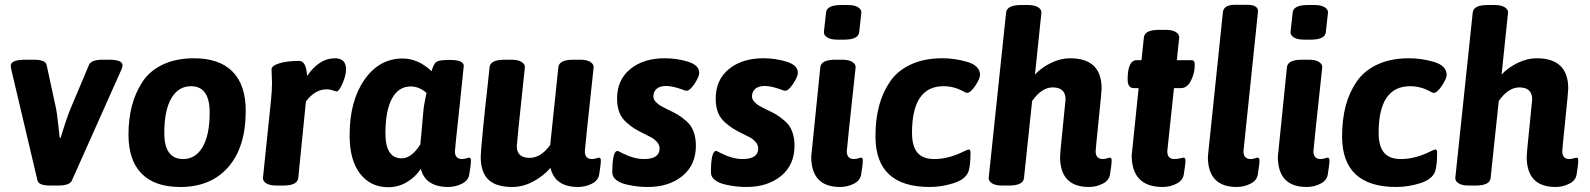

<svg xmlns="http://www.w3.org/2000/svg" viewBox="-20 -775 6657 804"><path d="M436 -525Q493 -525 493 -502Q493 -494 489 -485L281 -19Q272 2 223 2H191Q142 2 137 -19L27 -485Q25 -497 25 -500Q25 -525 88 -525H121Q170 -525 175 -504L215 -319Q218 -306 223 -260.5Q228 -215 230 -198H234Q259 -281 275 -319L353 -504Q362 -525 411 -525Z M792 -531Q899 -531 954 -475Q1009 -419 1009 -311Q1009 -159 936 -75.5Q863 8 735 8Q628 8 573 -48Q518 -104 518 -211Q518 -276 532 -330.5Q546 -385 576 -431.5Q606 -478 661.5 -504.5Q717 -531 792 -531ZM780 -414Q727 -414 697.5 -363.5Q668 -313 668 -218Q668 -109 747 -109Q799 -109 828.5 -159.5Q858 -210 858 -304Q858 -414 780 -414Z M1382 -531Q1429 -531 1429 -485Q1429 -460 1414.5 -426Q1400 -392 1389 -392Q1386 -392 1374 -396.5Q1362 -401 1348 -401Q1299 -401 1261 -350L1229 -30Q1226 2 1166 2H1138Q1110 2 1095.5 -7Q1081 -16 1081 -29L1115 -357Q1119 -396 1119 -428Q1119 -441 1118 -459.5Q1117 -478 1117 -484Q1117 -500 1150 -510Q1183 -520 1233 -520Q1262 -520 1266 -457Q1317 -531 1382 -531Z M1944 -115Q1952 -115 1952 -104Q1952 -85 1945 -44Q1941 -19 1914 -5.5Q1887 8 1857 8Q1762 8 1742 -68Q1720 -34 1684 -12.5Q1648 9 1606 9Q1532 9 1488 -47.5Q1444 -104 1444 -208Q1444 -352 1506 -441Q1568 -530 1666 -530Q1731 -530 1787 -477Q1796 -507 1806 -515Q1816 -523 1852 -524H1864Q1922 -524 1922 -499L1904 -325Q1885 -151 1885 -141Q1885 -109 1915 -109Q1923 -109 1933 -112Q1943 -115 1944 -115ZM1756 -335Q1757 -342 1760.5 -359Q1764 -376 1766 -386Q1735 -413 1700 -413Q1649 -413 1621.5 -362.5Q1594 -312 1594 -217Q1594 -112 1662 -112Q1703 -112 1740 -170Q1742 -188 1745.5 -226.5Q1749 -265 1751.5 -295Q1754 -325 1756 -335Z M2488 -115Q2496 -115 2496 -104Q2496 -85 2489 -44Q2485 -19 2458 -5.5Q2431 8 2401 8Q2304 8 2285 -72Q2256 -38 2213 -15Q2170 8 2125 8Q2057 8 2025 -23Q1993 -54 1993 -119Q1993 -135 2002 -228.5Q2011 -322 2021 -408L2030 -493Q2033 -525 2093 -525H2121Q2149 -525 2163.5 -516Q2178 -507 2178 -494Q2144 -176 2144 -163Q2144 -114 2198 -114Q2245 -114 2284 -168L2318 -493Q2321 -525 2381 -525H2409Q2437 -525 2451.5 -516Q2466 -507 2466 -494Q2429 -152 2429 -142Q2429 -109 2459 -109Q2467 -109 2477 -112Q2487 -115 2488 -115Z M2763 -531Q2815 -531 2861.5 -516.5Q2908 -502 2908 -470Q2908 -454 2888.5 -424.5Q2869 -395 2855 -395Q2848 -395 2835 -401Q2795 -415 2770 -415Q2743 -415 2729.5 -403Q2716 -391 2716 -371Q2716 -359 2726 -348.5Q2736 -338 2745.5 -332.5Q2755 -327 2777 -316Q2803 -304 2818 -295Q2833 -286 2853.5 -268.5Q2874 -251 2884 -225Q2894 -199 2894 -165Q2894 -84 2837.5 -38Q2781 8 2693 8Q2674 8 2653 6Q2632 4 2605 -2Q2578 -8 2561 -21Q2544 -34 2544 -53Q2544 -143 2566 -143Q2569 -143 2585 -134Q2635 -109 2676 -109Q2742 -109 2742 -153Q2742 -168 2731.5 -180Q2721 -192 2710.5 -198Q2700 -204 2677 -215Q2651 -228 2637 -236.5Q2623 -245 2603 -262.5Q2583 -280 2573.5 -304.5Q2564 -329 2564 -362Q2564 -441 2619.5 -486Q2675 -531 2763 -531Z M3176 -531Q3228 -531 3274.5 -516.5Q3321 -502 3321 -470Q3321 -454 3301.5 -424.5Q3282 -395 3268 -395Q3261 -395 3248 -401Q3208 -415 3183 -415Q3156 -415 3142.5 -403Q3129 -391 3129 -371Q3129 -359 3139 -348.5Q3149 -338 3158.5 -332.5Q3168 -327 3190 -316Q3216 -304 3231 -295Q3246 -286 3266.5 -268.5Q3287 -251 3297 -225Q3307 -199 3307 -165Q3307 -84 3250.5 -38Q3194 8 3106 8Q3087 8 3066 6Q3045 4 3018 -2Q2991 -8 2974 -21Q2957 -34 2957 -53Q2957 -143 2979 -143Q2982 -143 2998 -134Q3048 -109 3089 -109Q3155 -109 3155 -153Q3155 -168 3144.5 -180Q3134 -192 3123.5 -198Q3113 -204 3090 -215Q3064 -228 3050 -236.5Q3036 -245 3016 -262.5Q2996 -280 2986.5 -304.5Q2977 -329 2977 -362Q2977 -441 3032.5 -486Q3088 -531 3176 -531Z M3530 -754Q3558 -754 3572.5 -745Q3587 -736 3587 -723L3578 -641Q3575 -609 3515 -609H3487Q3459 -609 3444.5 -618Q3430 -627 3430 -640L3439 -722Q3442 -754 3502 -754ZM3506 -525Q3534 -525 3548.5 -516Q3563 -507 3563 -494Q3526 -152 3526 -142Q3526 -109 3556 -109Q3564 -109 3574 -112Q3584 -115 3585 -115Q3593 -115 3593 -104Q3593 -85 3586 -44Q3582 -19 3555 -5.5Q3528 8 3498 8Q3377 8 3377 -119L3415 -493Q3418 -525 3478 -525Z M3926 -531Q3980 -531 4031.5 -515.5Q4083 -500 4084 -462Q4084 -446 4064 -416Q4044 -386 4029 -386Q4025 -386 4013 -393Q3974 -414 3931 -414Q3799 -414 3799 -219Q3799 -163 3821.5 -136Q3844 -109 3892 -109Q3952 -109 4016 -141Q4032 -149 4037 -149Q4044 -149 4044 -135Q4044 -85 4036 -58Q4024 -24 3973.5 -8Q3923 8 3873 8Q3646 8 3646 -204Q3646 -273 3660.5 -329.5Q3675 -386 3706.5 -432.5Q3738 -479 3794 -505Q3850 -531 3926 -531Z M4284 -754Q4312 -754 4326.5 -745Q4341 -736 4341 -723L4314 -463Q4341 -492 4381 -511.5Q4421 -531 4461 -531Q4593 -531 4593 -404Q4593 -392 4580.5 -271Q4568 -150 4568 -142Q4568 -109 4598 -109Q4606 -109 4616 -112Q4626 -115 4627 -115Q4635 -115 4635 -104Q4635 -85 4628 -44Q4624 -19 4597 -5.5Q4570 8 4540 8Q4419 8 4419 -119Q4419 -132 4430.5 -242.5Q4442 -353 4442 -359Q4442 -409 4388 -409Q4342 -409 4302 -352L4268 -30Q4265 2 4205 2H4177Q4149 2 4134.5 -7Q4120 -16 4120 -29L4193 -722Q4196 -754 4256 -754Z M4861 -650Q4889 -650 4903.5 -641Q4918 -632 4918 -619L4908 -523H4967Q4977 -523 4980 -518.5Q4983 -514 4983 -503Q4983 -470 4967.5 -438Q4952 -406 4925 -406H4896Q4868 -145 4868 -142Q4868 -109 4898 -109Q4909 -109 4922 -112Q4935 -115 4936 -115Q4944 -115 4944 -104Q4944 -85 4937 -44Q4933 -19 4906 -5.5Q4879 8 4849 8Q4719 8 4719 -125L4748 -406H4728Q4702 -406 4702 -442Q4702 -523 4740 -523H4760L4770 -618Q4773 -650 4833 -650Z M5201 -755Q5248 -755 5248 -728Q5187 -146 5187 -142Q5187 -109 5217 -109Q5225 -109 5235 -112Q5245 -115 5246 -115Q5254 -115 5254 -104Q5254 -85 5247 -44Q5243 -19 5216 -5.5Q5189 8 5159 8Q5038 8 5038 -119L5101 -725Q5105 -755 5153 -755Z M5484 -754Q5512 -754 5526.5 -745Q5541 -736 5541 -723L5532 -641Q5529 -609 5469 -609H5441Q5413 -609 5398.5 -618Q5384 -627 5384 -640L5393 -722Q5396 -754 5456 -754ZM5460 -525Q5488 -525 5502.5 -516Q5517 -507 5517 -494Q5480 -152 5480 -142Q5480 -109 5510 -109Q5518 -109 5528 -112Q5538 -115 5539 -115Q5547 -115 5547 -104Q5547 -85 5540 -44Q5536 -19 5509 -5.5Q5482 8 5452 8Q5331 8 5331 -119L5369 -493Q5372 -525 5432 -525Z M5880 -531Q5934 -531 5985.5 -515.5Q6037 -500 6038 -462Q6038 -446 6018 -416Q5998 -386 5983 -386Q5979 -386 5967 -393Q5928 -414 5885 -414Q5753 -414 5753 -219Q5753 -163 5775.5 -136Q5798 -109 5846 -109Q5906 -109 5970 -141Q5986 -149 5991 -149Q5998 -149 5998 -135Q5998 -85 5990 -58Q5978 -24 5927.5 -8Q5877 8 5827 8Q5600 8 5600 -204Q5600 -273 5614.5 -329.5Q5629 -386 5660.5 -432.5Q5692 -479 5748 -505Q5804 -531 5880 -531Z M6238 -754Q6266 -754 6280.5 -745Q6295 -736 6295 -723L6268 -463Q6295 -492 6335 -511.5Q6375 -531 6415 -531Q6547 -531 6547 -404Q6547 -392 6534.5 -271Q6522 -150 6522 -142Q6522 -109 6552 -109Q6560 -109 6570 -112Q6580 -115 6581 -115Q6589 -115 6589 -104Q6589 -85 6582 -44Q6578 -19 6551 -5.5Q6524 8 6494 8Q6373 8 6373 -119Q6373 -132 6384.5 -242.5Q6396 -353 6396 -359Q6396 -409 6342 -409Q6296 -409 6256 -352L6222 -30Q6219 2 6159 2H6131Q6103 2 6088.5 -7Q6074 -16 6074 -29L6147 -722Q6150 -754 6210 -754Z"/></svg>

Font: Asap
Style: Bold Italic
Weight: 700
Italic angle: -6°
Designer: Pablo Cosgaya
Foundry: Pablo Cosgaya
Version: Version 1.007;PS 001.007;hotconv 1.0.70;makeotf.lib2.5.58329